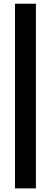

<svg xmlns="http://www.w3.org/2000/svg" viewBox="-20 -832 280 1057"><path d="M62.5 205.1V-811.5H177.7V205.1Z"/></svg>

Font: Reddit Sans Condensed Black
Style: Regular
Weight: 900
Designer: Stephen Hutchings
Foundry: Reddit
Version: Version 1.014